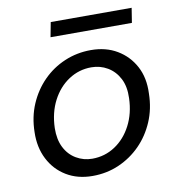

<svg xmlns="http://www.w3.org/2000/svg" viewBox="-77 -729 750 811"><g transform="rotate(-10 298.0 -323.5)"><path d="M256 12Q192 12 144 -17Q96 -46 70 -97Q44 -148 46 -213Q47 -278 70.5 -332.5Q94 -387 134 -427.5Q174 -468 227 -490.5Q280 -513 340 -513Q404 -513 452 -484.5Q500 -456 526.5 -406.5Q553 -357 550 -290Q549 -225 525.5 -170Q502 -115 462 -74.5Q422 -34 369.5 -11Q317 12 256 12ZM267 -60Q321 -60 365 -89Q409 -118 435.5 -169Q462 -220 464 -285Q466 -335 448 -369.5Q430 -404 398.5 -422.5Q367 -441 329 -441Q276 -441 232 -412Q188 -383 161.5 -332Q135 -281 133 -215Q132 -166 149.5 -131.5Q167 -97 198.5 -78.5Q230 -60 267 -60ZM182 -596 194 -659H541L531 -596Z"/></g></svg>

Font: DM Sans 18pt
Style: Italic
Weight: 400
Italic angle: -10°
Designer: Colophon Foundry, Jonny Pinhorn
Foundry: Colophon Foundry
Version: Version 4.004;gftools[0.9.30]